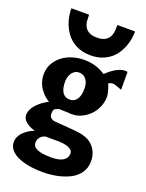

<svg xmlns="http://www.w3.org/2000/svg" viewBox="-184 -932 909 1194"><g transform="rotate(20 271.0 -334.5)"><path d="M21.5 60.1Q21.5 45.9 25.6 33.7Q29.8 21.5 36.9 11Q43.9 0.5 52.7 -8.1Q61.5 -16.6 70.8 -23.4Q92.3 -39.6 120.1 -50.3Q96.7 -56.6 78.1 -66.9Q70.3 -71.3 62.7 -77.1Q55.2 -83 49.3 -90.1Q43.5 -97.2 39.8 -106Q36.1 -114.7 36.1 -125Q36.1 -138.7 40.8 -151.6Q45.4 -164.6 52.7 -175.8Q60.1 -187 69.6 -197Q79.1 -207 88.9 -215.3Q112.3 -234.9 142.1 -249.5Q116.7 -264.6 97.2 -286.1Q88.9 -295.4 80.8 -306.9Q72.8 -318.4 66.4 -332.3Q60.1 -346.2 56.2 -362.5Q52.2 -378.9 52.2 -397.9Q52.2 -439.9 70.6 -472.2Q88.9 -504.4 118.2 -526.1Q147.5 -547.9 184.3 -558.8Q221.2 -569.8 258.8 -569.8Q285.6 -569.8 307.6 -565.9Q329.6 -562 346.9 -555.7Q364.3 -549.3 377.7 -542Q391.1 -534.7 401.4 -527.8Q408.7 -534.7 421.1 -545.7Q433.6 -556.6 449.7 -567.4Q465.8 -578.1 484.6 -585.7Q503.4 -593.3 522.5 -593.3Q524.9 -593.3 527.3 -593Q529.8 -592.8 532.2 -592.3Q534.7 -591.8 537.6 -591.3V-473.1Q524.4 -478 512.7 -482.4Q502.9 -486.3 492.4 -489.3Q481.9 -492.2 476.1 -492.2Q470.7 -492.2 466.1 -490.7Q461.4 -489.3 457.5 -487.8Q452.6 -485.8 448.7 -483.9Q454.6 -469.2 459.5 -454.6Q463.4 -441.9 466.8 -427.5Q470.2 -413.1 470.2 -400.4Q470.2 -369.6 457.8 -337.9Q445.3 -306.2 420.9 -280Q396.5 -253.9 360.1 -237.5Q323.7 -221.2 275.9 -227.1Q256.8 -227.1 242.2 -228Q227.5 -229 217.3 -229Q196.8 -223.1 188.7 -216.1Q180.7 -209 180.7 -182.6Q180.7 -168.5 190.9 -158.9Q201.2 -149.4 215.8 -147.5L348.6 -137.2Q386.7 -134.3 417.2 -125.2Q447.8 -116.2 469.5 -96.7Q491.2 -77.1 502.7 -50.5Q514.2 -23.9 514.2 9.8Q514.2 41.5 502.4 66.4Q490.7 91.3 470.9 109.6Q451.2 127.9 425 140.4Q398.9 152.8 370.4 160.4Q341.8 168 312.5 171.4Q283.2 174.8 256.8 174.8Q199.7 174.8 155.8 166.3Q111.8 157.7 82 142.6Q52.2 127.4 36.9 106.4Q21.5 85.4 21.5 60.1ZM149.4 17.6Q149.4 29.8 156 39.6Q162.6 49.3 177.5 56.4Q192.4 63.5 216.1 67.1Q239.7 70.8 273.9 70.8Q324.2 70.8 350.8 54.2Q377.4 37.6 377.4 8.3Q377.4 -7.8 365.7 -17.3Q354 -26.9 337.6 -31.5Q321.3 -36.1 304 -37.6Q286.6 -39.1 275.9 -39.1H193.8Q186 -36.6 178 -32.2Q169.9 -27.8 163.6 -20.8Q157.2 -13.7 153.3 -4.2Q149.4 5.4 149.4 17.6ZM192.9 -403.3Q192.9 -387.2 195.3 -370.1Q197.8 -353 204.8 -338.9Q211.9 -324.7 224.9 -315.7Q237.8 -306.6 258.8 -306.6Q287.6 -306.6 304.4 -330.8Q321.3 -355 321.3 -400.4Q321.3 -422.4 316.2 -438.2Q311 -454.1 302.2 -464.4Q293.5 -474.6 282 -479.7Q270.5 -484.9 257.8 -484.9Q240.7 -484.9 228.5 -477.3Q216.3 -469.7 208.5 -458Q200.7 -446.3 196.8 -431.6Q192.9 -417 192.9 -403.3ZM190.9 -843.8Q190.9 -826.2 192.4 -805.7Q193.8 -785.2 202.6 -767.6Q211.4 -750 230.5 -738.3Q249.5 -726.6 284.7 -726.6Q319.8 -726.6 338.9 -738.3Q357.9 -750 366.7 -767.6Q375.5 -785.2 377 -805.7Q378.4 -826.2 378.4 -843.8H495.6Q495.6 -821.3 491.5 -795.4Q487.3 -769.5 477.5 -743.4Q467.8 -717.3 451.7 -693.1Q435.5 -668.9 412.1 -650.4Q388.7 -631.8 357.2 -620.6Q325.7 -609.4 284.7 -609.4Q243.7 -609.4 212.2 -620.6Q180.7 -631.8 157.2 -650.4Q133.8 -668.9 117.7 -693.1Q101.6 -717.3 91.8 -743.4Q82 -769.5 77.9 -795.4Q73.7 -821.3 73.7 -843.8Z"/></g></svg>

Font: Francois One
Style: Regular
Weight: 400
Designer: Vernon Adams
Foundry: vernon adams
Version: Version 1.000